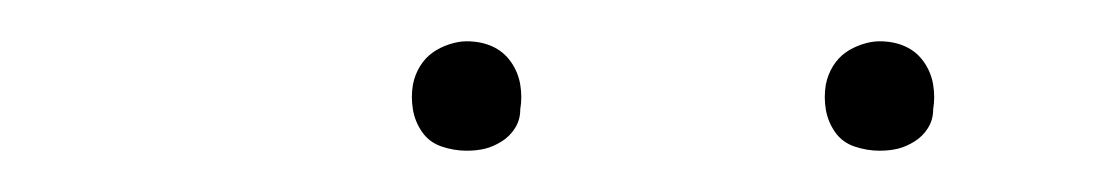

<svg xmlns="http://www.w3.org/2000/svg" viewBox="-20 -727 540 93"><path d="M406 -654Q400 -654 394 -656Q388 -658 384.5 -663Q381 -668 380 -674Q379 -680 380 -686Q381 -691 383.5 -695Q386 -699 389.5 -701.5Q393 -704 397.5 -705.5Q402 -707 406 -707Q413 -707 418.5 -704.5Q424 -702 427.5 -697Q431 -692 432 -686Q433 -680 432 -674Q432 -669 429.5 -665Q427 -661 423 -658.5Q419 -656 415 -655Q411 -654 406 -654ZM206 -654Q200 -654 194 -656Q188 -658 184.5 -663Q181 -668 180 -674Q179 -680 180 -686Q181 -691 183.5 -695Q186 -699 189.5 -701.5Q193 -704 197.5 -705.5Q202 -707 206 -707Q213 -707 218.5 -704.5Q224 -702 227.5 -697Q231 -692 232 -686Q233 -680 232 -674Q232 -669 229.5 -665Q227 -661 223 -658.5Q219 -656 215 -655Q211 -654 206 -654Z"/></svg>

Font: Iosevka Slab Thin
Style: Italic
Weight: 100
Italic angle: -9°
Monospace: yes
Designer: Belleve Invis
Foundry: Belleve Invis
Version: Version 11.1.1; ttfautohint (v1.8.3)